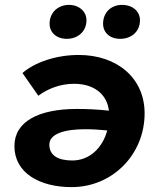

<svg xmlns="http://www.w3.org/2000/svg" viewBox="-20 -757 649 786"><path d="M302 -532C210 -532 122 -502 72 -458L137 -365C174 -393 226 -414 283 -414C361 -414 417 -375 426 -304C380 -309 336 -311 295 -311C139 -311 39 -260 39 -159C39 -49 142 9 273 9C441 9 572 -125 572 -293C572 -438 459 -532 302 -532ZM254 -598C297 -598 334 -627 334 -674C334 -710 304 -737 262 -737C218 -737 183 -706 183 -660C183 -624 211 -598 254 -598ZM472 -598C517 -598 553 -627 553 -674C553 -710 524 -737 479 -737C435 -737 402 -706 402 -660C402 -624 429 -598 472 -598ZM182 -165C182 -210 246 -228 328 -228C358 -228 390 -226 419 -223C400 -152 347 -100 276 -100C217 -100 182 -121 182 -165Z"/></svg>

Font: Fixel Display
Style: Bold Italic
Weight: 700
Italic angle: -10°
Designer: AlfaBravo + MacPaw
Foundry: Kyrylo Tkachov, Marchela Mozhyna, Serhii Makarenko, Maria Weinstein, Zakhar Kryvoshyya
Version: Version 1.210;Glyphs 3.2 (3217)